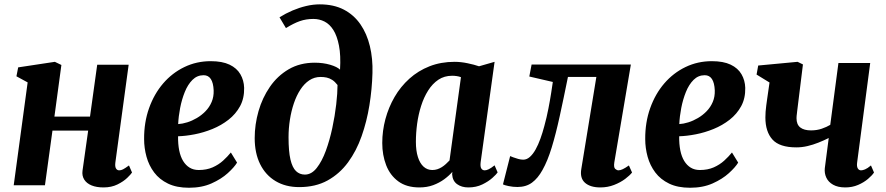

<svg xmlns="http://www.w3.org/2000/svg" viewBox="-20 -851 4068 882"><path d="M510 -105Q507.5 -86 512.8 -77.2Q518 -68.5 527.5 -68.5Q536 -68.5 545 -73Q554 -77.5 572.5 -91L586.5 -58.5Q581.5 -50.5 564.5 -34Q547.5 -17.5 519.8 -3.8Q492 10 455.5 10Q423.5 10 400.8 0.8Q378 -8.5 367 -26Q356 -43.5 359 -66.5L385 -251H221L186.5 0H43L107 -472.5L55.5 -500.5L63.5 -541.5L232 -567L262 -552.5L230 -315.5H393.5L426.5 -553.5H571Z M1069 -104Q1056 -82.5 1026.2 -55.5Q996.5 -28.5 951.8 -8.5Q907 11.5 848 11.5Q791.5 11.5 752 -7.5Q712.5 -26.5 688.2 -58.8Q664 -91 653 -131Q642 -171 642 -212Q641.5 -289 664.8 -354.2Q688 -419.5 729.5 -467.8Q771 -516 827 -543Q883 -570 948 -570Q1001 -570 1034.5 -554Q1068 -538 1084.2 -510Q1100.5 -482 1101.5 -447.5Q1102.5 -399.5 1082.8 -363.2Q1063 -327 1029.8 -301Q996.5 -275 956 -258.5Q915.5 -242 874.2 -234Q833 -226 798 -225Q797.5 -189 803.2 -160.2Q809 -131.5 821.2 -111.5Q833.5 -91.5 851.2 -80.8Q869 -70 893 -70Q929 -70 956.8 -82.2Q984.5 -94.5 1005 -113.2Q1025.5 -132 1040.5 -150.5ZM915.5 -505.5Q885.5 -505.5 864 -484Q842.5 -462.5 828.8 -428.2Q815 -394 807.5 -355Q800 -316 798.5 -281Q817.5 -282 840 -289Q862.5 -296 884.2 -308.8Q906 -321.5 924 -340Q942 -358.5 952.2 -382.5Q962.5 -406.5 961.5 -436Q960 -470.5 948.5 -488Q937 -505.5 915.5 -505.5Z M1354.5 8.5Q1292 8.5 1246 -19Q1200 -46.5 1175 -97Q1150 -147.5 1150 -216.5Q1150 -279 1167.5 -340.2Q1185 -401.5 1219.8 -452Q1254.5 -502.5 1306.2 -532.8Q1358 -563 1426 -563Q1464.5 -563 1496.8 -553.5Q1529 -544 1542 -531Q1546 -596.5 1537.2 -641.2Q1528.5 -686 1511.5 -713Q1494.5 -740 1470.8 -752Q1447 -764 1419.5 -764Q1386 -764 1357.5 -754Q1329 -744 1293.5 -722L1264 -771.5Q1292.5 -789.5 1323.8 -802.8Q1355 -816 1386.8 -823.5Q1418.5 -831 1449 -831Q1513 -831 1559.5 -806.8Q1606 -782.5 1635.8 -739.2Q1665.5 -696 1679.2 -638.8Q1693 -581.5 1691 -515.5Q1689 -442 1677 -367.5Q1665 -293 1641.2 -225.5Q1617.5 -158 1578.8 -105.2Q1540 -52.5 1484.8 -22Q1429.5 8.5 1354.5 8.5ZM1380.5 -49Q1411 -49 1435 -79.5Q1459 -110 1476.8 -158.5Q1494.5 -207 1506.5 -263Q1518.5 -319 1524.5 -371.5Q1530.5 -424 1530.5 -460.5Q1518.5 -476 1506 -484Q1493.5 -492 1480.2 -494.8Q1467 -497.5 1452.5 -497.5Q1424 -497.5 1400.8 -482Q1377.5 -466.5 1359.8 -439.2Q1342 -412 1330 -376.5Q1318 -341 1311.8 -301.2Q1305.5 -261.5 1305.5 -220.5Q1305.5 -156 1314.2 -118.5Q1323 -81 1339.8 -65Q1356.5 -49 1380.5 -49Z M2188 -106Q2185.5 -85.5 2191 -77Q2196.5 -68.5 2207 -68.5Q2214.5 -68.5 2225 -73.5Q2235.5 -78.5 2252 -91.5L2266 -59Q2260.5 -50.5 2242.2 -34Q2224 -17.5 2195.8 -3.8Q2167.5 10 2131.5 10Q2100.5 10 2079.8 -5Q2059 -20 2057 -50L2058 -61.5Q2042.5 -43.5 2020.2 -27.2Q1998 -11 1969.8 -0.5Q1941.5 10 1906.5 10Q1847.5 10 1809.8 -17.8Q1772 -45.5 1754 -92Q1736 -138.5 1736 -194Q1736 -250 1750.5 -304Q1765 -358 1792.5 -405.5Q1820 -453 1860.5 -489.5Q1901 -526 1953.2 -546.5Q2005.5 -567 2068.5 -567Q2096.5 -567 2127.8 -560.5Q2159 -554 2180.5 -546.5L2252 -567ZM2097.5 -496.5Q2088 -500 2077.8 -501.5Q2067.5 -503 2057 -503Q2021 -503 1993.8 -484.8Q1966.5 -466.5 1946.8 -435.2Q1927 -404 1914.5 -364.5Q1902 -325 1896.2 -282.5Q1890.5 -240 1890.5 -199.5Q1890.5 -158.5 1899.8 -129.5Q1909 -100.5 1926 -85.2Q1943 -70 1966 -70Q1978 -70 1988.8 -73.5Q1999.5 -77 2009.5 -83.2Q2019.5 -89.5 2028.2 -97.5Q2037 -105.5 2045 -114Z M2802 -105Q2798.5 -82 2806.2 -75.2Q2814 -68.5 2821 -68.5Q2829.5 -68.5 2840.8 -73.8Q2852 -79 2869 -91L2883.5 -58.5Q2873.5 -45.5 2852 -29.2Q2830.5 -13 2801 -1.5Q2771.5 10 2738 10Q2691.5 10 2667.2 -11.5Q2643 -33 2650.5 -75.5L2719.5 -497.5H2589Q2569 -398.5 2551.2 -317.2Q2533.5 -236 2514.5 -173.8Q2495.5 -111.5 2472 -70Q2451 -32 2423.8 -12Q2396.5 8 2357 8Q2336.5 8 2316.5 3.8Q2296.5 -0.5 2290.5 -4L2323.5 -134Q2328 -132 2338 -128.2Q2348 -124.5 2360.2 -121Q2372.5 -117.5 2383.5 -117.5Q2400 -117.5 2414.2 -130.2Q2428.5 -143 2440.5 -164.5Q2452.5 -186 2462.5 -213.8Q2472.5 -241.5 2480.5 -272Q2491.5 -312 2499.2 -352Q2507 -392 2512 -424.5Q2517 -457 2519.5 -474.5L2411.5 -499.5L2422 -554.5H2878Z M3371 -104Q3358 -82.5 3328.2 -55.5Q3298.5 -28.5 3253.8 -8.5Q3209 11.5 3150 11.5Q3093.5 11.5 3054 -7.5Q3014.5 -26.5 2990.2 -58.8Q2966 -91 2955 -131Q2944 -171 2944 -212Q2943.5 -289 2966.8 -354.2Q2990 -419.5 3031.5 -467.8Q3073 -516 3129 -543Q3185 -570 3250 -570Q3303 -570 3336.5 -554Q3370 -538 3386.2 -510Q3402.5 -482 3403.5 -447.5Q3404.5 -399.5 3384.8 -363.2Q3365 -327 3331.8 -301Q3298.5 -275 3258 -258.5Q3217.5 -242 3176.2 -234Q3135 -226 3100 -225Q3099.5 -189 3105.2 -160.2Q3111 -131.5 3123.2 -111.5Q3135.5 -91.5 3153.2 -80.8Q3171 -70 3195 -70Q3231 -70 3258.8 -82.2Q3286.5 -94.5 3307 -113.2Q3327.5 -132 3342.5 -150.5ZM3217.5 -505.5Q3187.5 -505.5 3166 -484Q3144.5 -462.5 3130.8 -428.2Q3117 -394 3109.5 -355Q3102 -316 3100.5 -281Q3119.5 -282 3142 -289Q3164.5 -296 3186.2 -308.8Q3208 -321.5 3226 -340Q3244 -358.5 3254.2 -382.5Q3264.5 -406.5 3263.5 -436Q3262 -470.5 3250.5 -488Q3239 -505.5 3217.5 -505.5Z M3668.5 -555 3642 -340.5Q3641.5 -335 3640.8 -329.5Q3640 -324 3639.5 -318.8Q3639 -313.5 3639 -308Q3639 -279 3656.2 -265.5Q3673.5 -252 3705.5 -252Q3732.5 -252 3755 -259.8Q3777.5 -267.5 3794 -277.5L3831.5 -561.5H3977.5L3917.5 -105Q3915 -87 3920.2 -77.8Q3925.5 -68.5 3935.5 -68.5Q3943 -68.5 3954 -73Q3965 -77.5 3981 -91L3995 -58.5Q3986.5 -45.5 3967.5 -29.2Q3948.5 -13 3921.8 -1.5Q3895 10 3863 10Q3829 10 3807 -2.5Q3785 -15 3775.8 -35.2Q3766.5 -55.5 3769 -78.5L3787 -217Q3764 -205.5 3739.5 -195.8Q3715 -186 3689.5 -180Q3664 -174 3638 -174Q3561 -174 3528.5 -210Q3496 -246 3496 -311.5Q3496 -324.5 3497 -338.2Q3498 -352 3500 -366.5Q3502 -381 3504 -395.5L3515 -472L3455.5 -508.5L3463 -550L3644 -567Z"/></svg>

Font: Merriweather 20pt ExtraBold
Style: Italic
Weight: 800
Italic angle: -7.8°
Version: Version 2.101